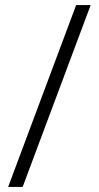

<svg xmlns="http://www.w3.org/2000/svg" viewBox="-20 -734 387 754"><path d="M336 -714 69 0H12L279 -714Z"/></svg>

Font: Noto Sans Hebrew Light
Style: Regular
Weight: 300
Designer: Monotype Design Team
Foundry: Monotype Imaging Inc.
Version: Version 2.003